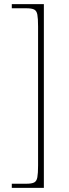

<svg xmlns="http://www.w3.org/2000/svg" viewBox="-20 -780 332 928"><path d="M37 128V108H108Q133 108 145 102Q157 96 160.5 77Q164 58 164 20V-652Q164 -691 160.5 -709.5Q157 -728 145 -734Q133 -740 108 -740H37V-760H192V128Z"/></svg>

Font: Noto Serif Thai Thin
Style: Regular
Weight: 250
Version: Version 2.001